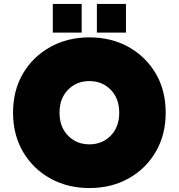

<svg xmlns="http://www.w3.org/2000/svg" viewBox="-20 -937 904 971"><path d="M432 -207Q497 -207 540 -251Q583 -295 583 -367Q583 -439 540 -483Q497 -527 432 -527Q367 -527 324 -483Q281 -439 281 -367Q281 -295 324 -251Q367 -207 432 -207ZM432 14Q322 14 234.5 -34.5Q147 -83 96.5 -169Q46 -255 46 -367Q46 -480 96.5 -565.5Q147 -651 234.5 -699.5Q322 -748 432 -748Q543 -748 630 -699.5Q717 -651 767.5 -565.5Q818 -480 818 -367Q818 -255 767.5 -169Q717 -83 630 -34.5Q543 14 432 14ZM617 -772H470V-917H617ZM393 -772H247V-917H393Z"/></svg>

Font: YamahaIndonesia935. App Black
Style: Regular
Weight: 900
Designer: Dalton Maag Ltd
Foundry: Dalton Maag Ltd
Version: Version 1.002; January 01, 2024; Regular/Italic